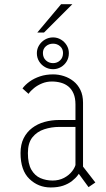

<svg xmlns="http://www.w3.org/2000/svg" viewBox="-20 -856 490 888"><path d="M389.5 9.5 332.5 -68.5 350 -103.5 421 -12ZM332 -105 357 -74Q351.5 -61.5 340.8 -46.8Q330 -32 313 -18.8Q296 -5.5 271.8 2.8Q247.5 11 214.5 11Q157 11 116 -28.5Q75 -68 75 -148Q75 -188 89.5 -216.8Q104 -245.5 128.8 -264.2Q153.5 -283 185.8 -292Q218 -301 253 -301H337V-269H254Q218 -269 184.8 -258.2Q151.5 -247.5 130.2 -221.2Q109 -195 109 -148Q109 -99 125 -71.2Q141 -43.5 167 -32.2Q193 -21 223.5 -21Q252.5 -21 276 -33.2Q299.5 -45.5 314.2 -64.8Q329 -84 332 -105ZM226 -512Q251 -512 275.2 -504.2Q299.5 -496.5 319.8 -480.5Q340 -464.5 352 -439.8Q364 -415 364 -381V-71L329 -80V-373Q329 -402.5 320.2 -423Q311.5 -443.5 296.5 -455.8Q281.5 -468 261.8 -473.5Q242 -479 220 -479Q196 -479 175 -470.5Q154 -462 137.8 -449Q121.5 -436 112 -422L84 -447Q96.5 -464 117 -478.8Q137.5 -493.5 165 -502.8Q192.5 -512 226 -512ZM225.5 -536Q205 -536 188 -545.8Q171 -555.5 160.8 -572.2Q150.5 -589 150.5 -610Q150.5 -630 160.8 -646.5Q171 -663 188 -673Q205 -683 225.5 -683Q245 -683 261.8 -673Q278.5 -663 288.5 -646.5Q298.5 -630 298.5 -610Q298.5 -589 288.5 -572.2Q278.5 -555.5 261.8 -545.8Q245 -536 225.5 -536ZM225.5 -564Q244.5 -564 258 -576.8Q271.5 -589.5 271.5 -611Q271.5 -630 258 -642Q244.5 -654 225.5 -654Q206 -654 192.2 -642Q178.5 -630 178.5 -611Q178.5 -589.5 192.2 -576.8Q206 -564 225.5 -564ZM152.5 -705.5 262.5 -836.5H314.5L183.5 -705.5Z"/></svg>

Font: League Mono Thin Condensed
Style: Regular
Weight: 100
Width: 1
Designer: Tyler Finck
Foundry: The League of Moveable Type / Tyler Finck
Version: Version 2.300;RELEASE